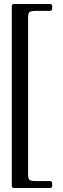

<svg xmlns="http://www.w3.org/2000/svg" viewBox="-20 -794 318 962"><path d="M50.4 148.1H230.1C238.3 147.7 241.1 144.9 241.5 136.7V124.6C241.1 116.5 238.3 113.6 230.1 113.3H174.4C122.5 113.3 120.7 111.5 120.7 70V-695.7C120.7 -737.6 122.5 -739.7 174.4 -739.7H230.1C238.3 -740.1 241.1 -742.9 241.5 -751.1V-762.8C241.1 -771 238.3 -773.8 230.1 -774.1H50.4C42.3 -773.8 39.4 -771 39.1 -762.8V136.7C39.4 144.9 42.3 147.7 50.4 148.1Z"/></svg>

Font: Margiela Serif Text
Style: Regular
Weight: 400
Designer: Andreas Faust, Stefan Endress
Version: Version 1.002;FEAKit 1.0